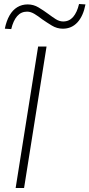

<svg xmlns="http://www.w3.org/2000/svg" viewBox="-20 -937 446 957"><path d="M58 0 170 -705H212L100 0ZM36 -792 4 -794Q12 -833 27.5 -860Q43 -887 66 -901Q89 -915 118 -915Q147 -915 172 -900Q197 -885 220 -868Q240 -853 258 -841.5Q276 -830 295 -830Q325 -830 344.5 -852.5Q364 -875 374 -917L406 -915Q395 -857 366 -825.5Q337 -794 293 -794Q264 -794 238.5 -809.5Q213 -825 190 -841Q171 -856 152 -867.5Q133 -879 115 -879Q85 -879 65.5 -856.5Q46 -834 36 -792Z"/></svg>

Font: Nunito Sans 12pt ExtraLight
Style: Italic
Weight: 200
Italic angle: -9°
Designer: Vernon Adams
Foundry: Vernon Adams
Version: Version 3.101;gftools[0.9.27]